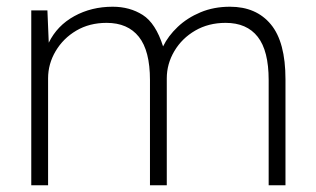

<svg xmlns="http://www.w3.org/2000/svg" viewBox="-20 -551 941 571"><path d="M73 0V-520H121L125 -424Q150 -475 201 -503Q252 -531 315 -531Q366 -531 404.5 -506.5Q443 -482 465 -413Q480 -444 508.5 -471Q537 -498 576.5 -514.5Q616 -531 664 -531Q742 -531 785.5 -478.5Q829 -426 829 -315V0H779V-313Q779 -400 746.5 -441.5Q714 -483 651 -483Q600 -483 560.5 -460Q521 -437 498.5 -399Q476 -361 476 -318V0H426V-313Q426 -400 393 -441.5Q360 -483 297 -483Q246 -483 207 -460Q168 -437 145.5 -399Q123 -361 123 -318V0Z"/></svg>

Font: Lexend Deca ExtraLight
Style: Regular
Weight: 200
Designer: Bonnie Shaver-Troup, Thomas Jockin
Foundry: Lexend
Version: Version 1.008; ttfautohint (v1.8.4.7-5d5b)